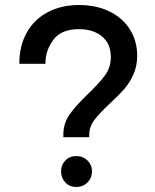

<svg xmlns="http://www.w3.org/2000/svg" viewBox="-20 -735 617 764"><path d="M57 -484Q57 -552 86 -604.5Q115 -657 169 -686Q223 -715 295 -715Q364 -715 416.5 -689Q469 -663 497.5 -617Q526 -571 526 -513Q526 -472 510.5 -438Q495 -404 473.5 -379.5Q452 -355 417 -323Q375 -284 355 -257Q335 -230 335 -197V-189H232V-197Q232 -244 256.5 -279Q281 -314 330 -361Q376 -405 398.5 -436Q421 -467 421 -508Q421 -561 386 -590Q351 -619 294 -619Q224 -619 192.5 -577Q161 -535 161 -484V-481H57ZM223 -53Q223 -79 240 -96.5Q257 -114 284 -114Q310 -114 328 -96.5Q346 -79 346 -53Q346 -27 328 -9Q310 9 284 9Q257 9 240 -9Q223 -27 223 -53Z"/></svg>

Font: Lopes Sans Medium
Style: Regular
Weight: 500
Designer: Gabriel Lam, Diego Maldonado
Foundry: TypeRant, Foresti Design
Version: Version 4.000